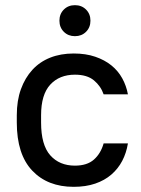

<svg xmlns="http://www.w3.org/2000/svg" viewBox="-20 -715 545 743"><path d="M265 8Q164 8 104.5 -55Q45 -118 45 -241V-269Q45 -326 61 -370Q77 -414 105.5 -445Q134 -476 174.5 -492Q215 -508 265 -508Q312 -508 348.5 -495.5Q385 -483 411 -462Q437 -441 453 -412Q469 -383 475 -350H381Q370 -382 343.5 -404Q317 -426 270 -426Q210 -426 174.5 -387.5Q139 -349 139 -269V-241Q139 -154 174.5 -114Q210 -74 270 -74Q317 -74 343.5 -97.5Q370 -121 381 -160H475Q469 -123 453 -92.5Q437 -62 411 -39.5Q385 -17 348.5 -4.5Q312 8 265 8ZM270 -575Q244 -575 227 -592Q210 -609 210 -635Q210 -661 227 -678Q244 -695 270 -695Q296 -695 313 -678Q330 -661 330 -635Q330 -609 313 -592Q296 -575 270 -575Z"/></svg>

Font: PT Root UI Medium
Style: Regular
Weight: 500
Designer: Vitaly Kuzmin
Foundry: ParaType Ltd.
Version: Version 2.001G